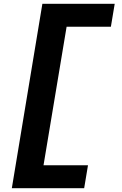

<svg xmlns="http://www.w3.org/2000/svg" viewBox="-20 -843 640 1006"><path d="M42 143 202 -823H581L561 -703H329L208 23H441L421 143Z"/></svg>

Font: Iosevka SS04 Hv Ex Obl
Style: Regular
Weight: 900
Width: 7
Italic angle: -9°
Monospace: yes
Designer: Belleve Invis
Foundry: Belleve Invis
Version: Version 19.0.0; ttfautohint (v1.8.4)